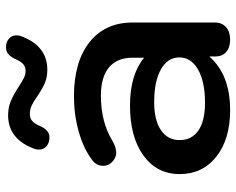

<svg xmlns="http://www.w3.org/2000/svg" viewBox="-92 -670 772 627"><g transform="rotate(-90 293.5 -356.0)"><path d="M39 -155Q39 -229 99.5 -273Q160 -317 263 -317Q363 -317 419 -271V-309Q419 -359 387.5 -385.5Q356 -412 295 -412Q209 -412 147 -374Q126 -362 109 -362Q91 -362 76 -378Q66 -389 66 -404Q66 -428 87 -442Q123 -469 178 -484.5Q233 -500 293 -500Q406 -500 470 -449Q534 -398 534 -308V-40Q534 -17 519 -3.5Q504 10 478 10Q452 10 437.5 -3Q423 -16 423 -39V-58Q364 10 248 10Q153 10 96 -35Q39 -80 39 -155ZM420 -156Q420 -194 381 -216Q342 -238 274 -238Q215 -238 182.5 -216Q150 -194 150 -155Q150 -115 181.5 -93.5Q213 -72 272 -72Q340 -72 380 -94.5Q420 -117 420 -156ZM119 -614Q119 -624 123 -633Q155 -715 231 -715Q257 -715 278 -706Q299 -697 325 -680Q342 -669 353 -663.5Q364 -658 375 -658Q390 -658 399 -666.5Q408 -675 416 -694Q429 -722 453 -722Q470 -722 481 -712.5Q492 -703 492 -688Q492 -678 488 -669Q456 -587 380 -587Q355 -587 336.5 -595Q318 -603 294 -619Q276 -632 263 -638Q250 -644 236 -644Q221 -644 212 -636Q203 -628 195 -609Q182 -580 159 -580Q141 -580 130 -589.5Q119 -599 119 -614Z"/></g></svg>

Font: Kodchasan SemiBold
Style: Regular
Weight: 600
Version: Version 1.000; ttfautohint (v1.6)